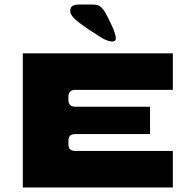

<svg xmlns="http://www.w3.org/2000/svg" viewBox="-20 -822 828 842"><path d="M80 0V-588H738V-428H310Q280 -428 280 -397V-384Q280 -354 310 -354H638V-234H310Q295 -234 287.5 -227Q280 -220 280 -204V-190Q280 -160 310 -160H738V0ZM472 -640Q454 -640 428 -655Q369 -691 328.5 -721.5Q288 -752 288 -773Q288 -789 297.5 -795.5Q307 -802 327 -802H388Q407 -802 417.5 -795Q428 -788 438 -773Q453 -748 470.5 -709.5Q488 -671 488 -654Q488 -640 472 -640Z"/></svg>

Font: Dashboard
Style: Regular
Weight: 400
Designer: jaiki
Version: Version 1.000